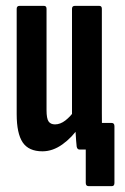

<svg xmlns="http://www.w3.org/2000/svg" viewBox="-20 -511 426 656"><path d="M283 125Q273 125 273 114V0H256L324 -91H361Q371 -91 371 -80V114Q371 125 362 125ZM125 6Q78 6 57.5 -24.5Q37 -55 37 -121V-481Q37 -491 47 -491H130Q139 -491 139 -481V-135Q139 -106 146 -96Q153 -86 168 -86Q186 -86 203.5 -99.5Q221 -113 237 -136L251 -78Q226 -41 193 -17.5Q160 6 125 6ZM252 0Q244 0 242 -10Q240 -28 238.5 -55Q237 -82 236 -98L226 -117V-481Q226 -491 236 -491H319Q328 -491 328 -481V-125Q328 -87 329 -59Q330 -31 331 -13Q332 0 323 0Z"/></svg>

Font: Sofia Sans Extra Condensed
Style: Bold
Weight: 700
Designer: Botio Nikoltchev, Ani Petrova
Foundry: lettersoup
Version: Version 4.101